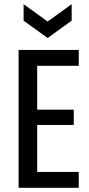

<svg xmlns="http://www.w3.org/2000/svg" viewBox="-20 -899 427 919"><path d="M69 0V-660H357V-584H158V-374H333V-301H158V-76H357V0ZM93 -879 208 -796 323 -879V-800L208 -717L93 -800Z"/></svg>

Font: Bricolage Grotesque 12pt Condensed
Style: Regular
Weight: 400
Width: 3
Designer: Mathieu Triay
Foundry: Atelier Triay
Version: Version 1.001; ttfautohint (v1.8.4.7-5d5b);gftools[0.9.33.de